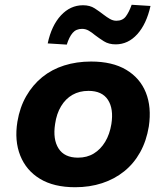

<svg xmlns="http://www.w3.org/2000/svg" viewBox="-20 -774 697 805"><path d="M295 11Q206 11 148 -24Q90 -59 65 -121.5Q40 -184 53 -264Q63 -324 90 -371Q117 -418 157 -450.5Q197 -483 249 -499.5Q301 -516 362 -516Q451 -516 509 -481.5Q567 -447 591.5 -386Q616 -325 604 -244Q594 -183 567.5 -135.5Q541 -88 500.5 -55.5Q460 -23 408 -6Q356 11 295 11ZM307 -113Q345 -113 373.5 -130.5Q402 -148 421 -179.5Q440 -211 447 -254Q457 -318 432.5 -355.5Q408 -393 351 -393Q313 -393 284 -376.5Q255 -360 236 -328.5Q217 -297 211 -254Q201 -190 225.5 -151.5Q250 -113 307 -113ZM260 -587 180 -592Q196 -667 235.5 -709.5Q275 -752 328 -752Q357 -752 377 -739Q397 -726 415 -712Q428 -702 441 -694.5Q454 -687 468 -687Q494 -687 507.5 -705Q521 -723 532 -754L611 -749Q594 -673 555.5 -630.5Q517 -588 465 -588Q436 -588 415.5 -601Q395 -614 378 -627Q365 -638 352 -645.5Q339 -653 324 -653Q299 -653 284.5 -636Q270 -619 260 -587Z"/></svg>

Font: Nunito Sans 6pt ExtraBold
Style: Italic
Weight: 800
Italic angle: -9°
Version: Version 3.101;gftools[0.9.27]